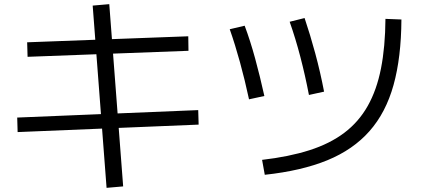

<svg xmlns="http://www.w3.org/2000/svg" viewBox="-20 -823 2040 926"><path d="M494 83 427 -796 507 -803 574 76ZM65 -186 63 -256 936 -292 938 -222ZM113 -549 111 -619 888 -648 889 -578Z M1244 -52Q1374 -67 1472.5 -98.5Q1571 -130 1640.5 -182.5Q1710 -235 1753.5 -312Q1797 -389 1817.5 -493Q1838 -597 1839 -732L1916 -729Q1915 -546 1878 -413Q1841 -280 1762 -190.5Q1683 -101 1558.5 -50Q1434 1 1257 20ZM1181 -344Q1161 -437 1137.5 -522.5Q1114 -608 1088 -682L1160 -699Q1187 -627 1210.5 -541Q1234 -455 1255 -360ZM1470 -365Q1452 -459 1428.5 -549Q1405 -639 1377 -718L1449 -736Q1476 -656 1500.5 -565.5Q1525 -475 1543 -381Z"/></svg>

Font: M PLUS 2
Style: Regular
Weight: 400
Designer: Coji Morishita
Foundry: UNDERFOREST DESIGN
Version: Version 1.001